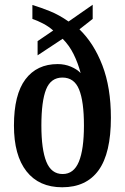

<svg xmlns="http://www.w3.org/2000/svg" viewBox="-20 -782 528 812"><path d="M243 10Q145 10 92 -57.5Q39 -125 39 -251Q39 -382 87.5 -446.5Q136 -511 224 -511Q254 -511 280 -500Q306 -489 321 -473Q310 -515 291.5 -552.5Q273 -590 245 -618L139 -548V-608L205 -653Q186 -670 162 -682.5Q138 -695 117 -702V-761Q153 -750 191.5 -734.5Q230 -719 270 -691L372 -762V-702L316 -658Q377 -599 413 -505.5Q449 -412 449 -284Q449 -134 397 -62Q345 10 243 10ZM245 -46Q292 -46 313.5 -98Q335 -150 335 -251Q335 -353 314.5 -403.5Q294 -454 244 -454Q195 -454 175 -404Q155 -354 155 -251Q155 -150 176 -98Q197 -46 245 -46Z"/></svg>

Font: Noto Serif Tamil ExtraCondensed SemiBold
Style: Italic
Weight: 600
Width: 2
Italic angle: -12°
Designer: Indian Type Foundry, Tom Grace, and the Monotype Design Team
Foundry: Monotype Imaging Inc.
Version: Version 2.003; ttfautohint (v1.8.4.7-5d5b)